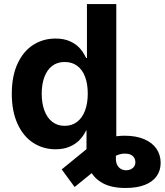

<svg xmlns="http://www.w3.org/2000/svg" viewBox="-20 -727 812 946"><path d="M551 -118.4V57.2Q551.5 74.8 558.4 87.3Q565.2 99.7 576.6 105.8Q587.9 111.9 601.6 111.9Q614.9 111.9 625.2 106.8Q635.4 101.7 641.2 92.8Q646.9 83.9 646.9 72.7Q646.9 60.3 641.2 50.5Q635.6 40.7 624 35.2Q612.5 29.8 595.6 29.9Q581.6 29.2 565 34.6Q548.5 40 529.9 51.4Q511.3 62.8 489.7 79L347.7 194.4L284 107.7L417.2 -1Q445.2 -20.1 473 -32.8Q500.8 -45.4 531.2 -51.8Q561.6 -58.3 594.6 -58.3Q649.7 -58.3 689.7 -41.5Q729.6 -24.8 750.6 5.5Q771.5 35.7 771.5 75.5Q771.5 113.1 751.9 140.9Q732.4 168.7 693.7 183.9Q655.1 199.2 598.8 199.2Q530.4 199.2 487.5 176.1Q444.6 153.1 425.4 114.2Q406.2 75.3 406.2 24.5V-118.4ZM38.1 -264.8Q38.1 -352.8 66.9 -414.2Q95.7 -475.7 144.5 -506.4Q193.3 -537.1 253.6 -537.1Q293.6 -537.1 323 -524.3Q352.5 -511.6 370.8 -491.8Q389.1 -472.1 401.3 -447.4L404.2 -441.3H408.4V-707H553V0H410.8V-84.4H404.2L401.3 -78.3Q388.7 -54.1 370.1 -35.3Q351.5 -16.5 322.3 -4Q293.2 8.5 253.8 8.5Q192.8 8.5 143.7 -23.2Q94.6 -55 66.4 -116.9Q38.1 -178.9 38.1 -264.8ZM412.4 -265.6Q412.4 -313.6 399.2 -348.7Q386 -383.8 360.4 -402.7Q334.8 -421.6 298.6 -421.6Q262.5 -421.6 237.2 -402.3Q211.9 -382.9 198.7 -347.6Q185.5 -312.3 185.5 -265.6Q185.5 -218.5 198.7 -182.8Q211.9 -147 237.2 -127Q262.5 -107 298.6 -107Q334.3 -107 359.9 -126.6Q385.6 -146.2 399 -182.2Q412.4 -218.2 412.4 -265.6Z"/></svg>

Font: Pretendard GOV Variable
Style: Regular
Weight: 400
Designer: Base glyphs from Inter by Rasmus Andersson; Hangul glyphs from Noto Sans CJK(Source Han Sans) by Jang Soo-young and Kang
Foundry: Kil Hyung-jin
Version: Version 1.307;Glyphs 3.2 (3192)